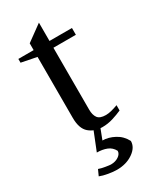

<svg xmlns="http://www.w3.org/2000/svg" viewBox="-196 -607 722 881"><g transform="rotate(-30 164.5 -167.0)"><path d="M188 12Q147 12 119 -12Q91 -36 91 -93V-416L10 -432V-452H91V-488L175 -549V-452H294V-416H175V-88Q175 -60 186.5 -44Q198 -28 230 -28Q244 -28 261 -32.5Q278 -37 294 -43V-15Q272 -5 244.5 3.5Q217 12 188 12ZM148 215Q129 215 103 210.5Q77 206 60 199L74 168Q87 173 108.5 176.5Q130 180 136 180Q160 180 177 168.5Q194 157 194 141Q182 118 159 109Q136 100 107 100L147 0H182L157 65Q188 65 220 82Q252 99 269 132Q269 166 233.5 190.5Q198 215 148 215Z"/></g></svg>

Font: Belleza
Style: Regular
Weight: 400
Designer: Eduardo Rodriguez Tunni
Foundry: Eduardo Rodriguez Tunni
Version: Version 1.003; ttfautohint (v1.8.4.7-5d5b)